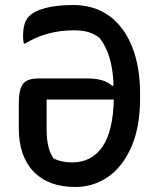

<svg xmlns="http://www.w3.org/2000/svg" viewBox="-20 -733 640 766"><path d="M272 -713Q355 -713 414.5 -670.5Q474 -628 506.5 -548Q539 -468 539 -355V-345Q539 -226 504 -146.5Q469 -67 410.5 -27Q352 13 280 13Q173 13 114 -48.5Q55 -110 55 -221V-320Q55 -377 72 -398.5Q89 -420 134 -420H329Q397 -420 428 -390L433 -393Q429 -517 377 -582Q356 -598 332.5 -605Q309 -612 275 -612Q165 -612 80 -559H75Q72 -573 72 -588Q72 -643 94 -666Q115 -689 161.5 -701Q208 -713 272 -713ZM267 -85Q345 -85 388 -146.5Q431 -208 434 -336H166V-217Q166 -138 194 -101Q225 -85 267 -85Z"/></svg>

Font: Recursive Sn Csl St Med
Style: Regular
Weight: 500
Version: Version 1.079;hotconv 1.0.112;makeotfexe 2.5.65598; ttfautoh